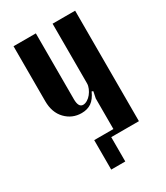

<svg xmlns="http://www.w3.org/2000/svg" viewBox="-156 -565 646 745"><g transform="rotate(-30 167.0 -193.0)"><path d="M204 -192Q191 -163 173 -150.5Q155 -138 129 -138Q87 -138 58 -168Q29 -198 29 -249V-495H129V-200Q129 -163 150 -163Q159 -163 169 -169Q179 -175 186.5 -184.5Q194 -194 199 -205.5Q204 -217 204 -228V-495H305V0H204V-160L210 -189ZM205 0H181V109H118V-23H205Z"/></g></svg>

Font: Moniqa Extra Bold Narrow Heading
Style: Regular
Weight: 800
Width: 4
Designer: Rajesh Rajput
Foundry: Rajesh Rajput
Version: Version 1.000;December 15, 2022;FontCreator 14.0.0.2794 32-b